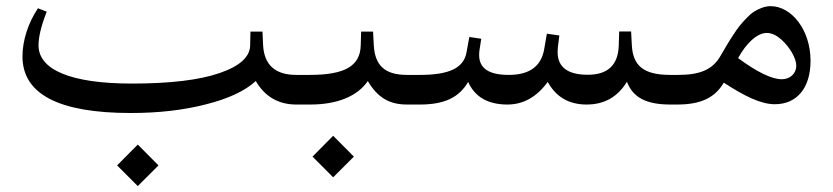

<svg xmlns="http://www.w3.org/2000/svg" viewBox="-20 -343 2733 630"><path d="M364.3 199.7 432.1 267.6 500 199.7 432.1 131.3ZM106.4 -194.3C106.4 -222.2 115.2 -258.8 133.3 -304.7L104.5 -315.9C71.8 -267.1 53.7 -208.5 53.7 -158.2C53.7 -34.2 172.4 27.8 409.2 27.8C499.5 27.8 581.5 18.6 655.3 -0.5C729 -19 783.7 -44.4 819.3 -77.1C849.1 -25.9 893.6 0 952.6 0H963.4C975.1 0 978 -12.7 978 -46.4V-49.8C978 -84.5 975.1 -97.2 963.4 -97.2H952.1C883.3 -97.2 846.7 -129.9 843.3 -194.8L841.3 -239.3H801.8L800.8 -193.4C799.8 -155.8 766.1 -125.5 699.7 -103C632.8 -80.1 537.1 -68.8 412.6 -68.8C211.9 -68.8 106.4 -114.3 106.4 -194.3Z M1005.4 170.9 1073.2 238.8 1141.1 170.9 1073.2 102.5ZM958.5 -97.2C939.5 -97.2 936.5 -85.4 936.5 -50.8V-45.9C936.5 -11.2 939 0 958.5 0H998C1085.4 0 1152.3 -26.4 1187 -77.1C1217.8 -24.4 1256.3 0 1315.4 0H1326.2C1337.9 0 1340.8 -12.7 1340.8 -46.4V-49.8C1340.8 -84.5 1337.9 -97.2 1326.2 -97.2H1315.4C1242.7 -97.2 1210 -128.4 1206.5 -194.8L1204.1 -239.3H1165L1163.6 -193.4C1161.6 -127.4 1113.3 -97.2 996.1 -97.2Z M1321.3 -97.2C1302.2 -97.2 1299.3 -85.4 1299.3 -50.8V-45.9C1299.3 -11.2 1301.8 0 1321.3 0H1357.4C1439 0 1486.3 -23.4 1516.1 -74.2C1538.1 -24.9 1581.1 0 1645 0C1697.3 0 1741.2 -24.9 1777.3 -74.2C1804.2 -24.9 1846.7 0 1904.8 0C1962.9 0 2006.8 -24.9 2037.1 -74.7C2056.6 -23.9 2099.1 0 2179.7 0H2192.9C2204.6 0 2207 -12.7 2207 -46.4V-49.8C2207 -85 2204.6 -97.2 2192.9 -97.2H2179.7C2091.3 -97.2 2056.6 -127.4 2053.2 -195.3L2050.8 -239.7H2011.7L2010.3 -193.8C2008.3 -129.9 1974.6 -97.7 1908.7 -97.7C1842.8 -97.7 1809.6 -122.6 1809.6 -172.4C1809.6 -175.8 1810.1 -180.7 1810.5 -188L1815.4 -226.6L1774.4 -232.4L1765.6 -181.6C1755.9 -125.5 1717.3 -97.2 1649.4 -97.2C1584.5 -97.2 1552.2 -118.7 1552.2 -162.1C1552.2 -168.9 1552.7 -174.3 1553.2 -177.7L1559.1 -215.8L1520 -221.7L1510.7 -170.9C1501.5 -120.6 1455.6 -97.2 1357.4 -97.2Z M2187 -97.2C2168 -97.2 2165 -85.4 2165 -50.8V-45.9C2165 -11.2 2167.5 0 2187 0H2201.7C2275.4 0 2324.2 -19.5 2355 -71.8C2420.9 -28.8 2475.6 -1 2522.5 -1C2594.7 -1 2639.6 -54.2 2639.6 -143.6C2639.6 -244.6 2577.6 -322.8 2508.3 -322.8C2499 -322.8 2489.3 -320.8 2480 -317.4C2460.4 -310.1 2446.8 -301.8 2429.2 -283.2C2411.6 -264.6 2402.3 -253.9 2386.7 -229.5C2378.4 -217.3 2372.6 -207.5 2368.7 -201.2C2364.3 -194.3 2358.9 -184.6 2351.6 -172.4C2348.1 -166 2345.2 -161.1 2343.3 -158.2C2317.4 -113.3 2273.9 -97.2 2205.6 -97.2ZM2545.4 -83C2512.7 -83 2464.8 -106 2401.9 -152.3C2427.7 -199.7 2463.4 -234.9 2496.1 -234.9C2511.2 -234.9 2526.4 -228 2542 -214.8C2573.2 -187.5 2592.8 -150.4 2592.8 -127.4C2592.8 -101.6 2572.3 -83 2545.4 -83Z"/></svg>

Font: Parastoo
Style: Regular
Weight: 400
Foundry: Saber Rastikerdar (saber.rastikerdar@gmail.com)
Version: Version 2.0.1